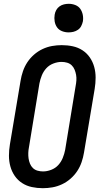

<svg xmlns="http://www.w3.org/2000/svg" viewBox="-20 -980 540 1008"><path d="M205 8Q175 8 147 2Q119 -4 96 -19Q73 -34 57.5 -56.5Q42 -79 34.5 -106Q27 -133 27 -162.5Q27 -192 32 -222L88 -556Q92 -581 100.5 -606Q109 -631 123.5 -653Q138 -675 158.5 -693Q179 -711 203.5 -722.5Q228 -734 253.5 -738.5Q279 -743 304 -743Q334 -743 362 -737Q390 -731 413 -716Q436 -701 451.5 -678.5Q467 -656 474.5 -629Q482 -602 482 -572.5Q482 -543 477 -513L421 -179Q417 -154 408.5 -129Q400 -104 385.5 -82Q371 -60 350.5 -42Q330 -24 305.5 -12.5Q281 -1 255.5 3.5Q230 8 205 8ZM206 -80Q227 -80 249 -88.5Q271 -97 286 -113.5Q301 -130 309.5 -151Q318 -172 322 -193L377 -528Q380 -543 381 -558Q382 -573 379.5 -587Q377 -601 371.5 -614.5Q366 -628 356 -637.5Q346 -647 332 -651Q318 -655 303 -655Q282 -655 260 -646.5Q238 -638 223 -621.5Q208 -605 199.5 -584Q191 -563 187 -542L132 -207Q129 -192 128.5 -177Q128 -162 130 -148Q132 -134 137.5 -120.5Q143 -107 153 -97.5Q163 -88 177 -84Q191 -80 206 -80ZM340 -810Q322 -810 305.5 -816.5Q289 -823 279.5 -836.5Q270 -850 267 -867.5Q264 -885 267 -903Q269 -916 275.5 -927.5Q282 -939 292.5 -946.5Q303 -954 315.5 -957Q328 -960 341 -960Q359 -960 375.5 -953.5Q392 -947 401.5 -933.5Q411 -920 414.5 -902.5Q418 -885 415 -867Q412 -854 406 -842.5Q400 -831 389 -823.5Q378 -816 365.5 -813Q353 -810 340 -810Z"/></svg>

Font: Iosevka SS18 Semibold
Style: Italic
Weight: 600
Italic angle: -9°
Monospace: yes
Designer: Belleve Invis
Foundry: Belleve Invis
Version: Version 25.1.1; ttfautohint (v1.8.4)